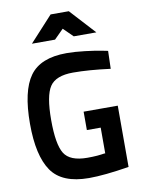

<svg xmlns="http://www.w3.org/2000/svg" viewBox="-101 -1001 800 1080"><g transform="rotate(-10 299.5 -461.0)"><path d="M353 -257V-362H548V-12Q406 11 319 11Q165 11 104.5 -77Q44 -165 44 -347Q44 -534 105 -618.5Q166 -703 315 -703Q362 -703 420 -696Q478 -689 513 -682L548 -675L545 -573Q423 -589 332 -589Q234 -589 199.5 -537.5Q165 -486 165 -347Q165 -208 197.5 -155.5Q230 -103 329 -103Q342 -103 357.5 -103.5Q373 -104 385.5 -105Q398 -106 408.5 -107.5Q419 -109 426 -110H432V-257ZM133 -789 265 -933H369L501 -789H372L318 -842L265 -789Z"/></g></svg>

Font: TitilliumText22L Rg
Style: Bold
Weight: 700
Designer: Campivisivi
Foundry: Campivisivi
Version: 1.000